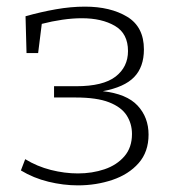

<svg xmlns="http://www.w3.org/2000/svg" viewBox="-20 -552 531 579"><path d="M215 7Q171 7 126 -4Q81 -15 43 -38L56 -72Q92 -50 133.5 -39.5Q175 -29 215 -29Q258 -29 295 -41.5Q332 -54 355 -80.5Q378 -107 378 -148Q378 -179 362 -204Q346 -229 309 -243.5Q272 -258 208 -258H143V-292H210Q291 -292 328.5 -321Q366 -350 366 -398Q366 -451 326.5 -474Q287 -497 227 -497Q199 -497 168 -492.5Q137 -488 106 -480L95 -392H60L57 -503Q103 -516 148.5 -524Q194 -532 236 -532Q313 -532 363.5 -501.5Q414 -471 414 -403Q414 -350 384.5 -319.5Q355 -289 290 -277Q362 -269 395 -233.5Q428 -198 428 -146Q428 -94 398 -60Q368 -26 319 -9.5Q270 7 215 7Z"/></svg>

Font: Bitter Light
Style: Regular
Weight: 300
Designer: Sol Matas, and Bitter project Authors
Foundry: Sol Matas
Version: Version 2.001